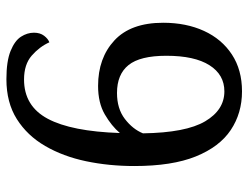

<svg xmlns="http://www.w3.org/2000/svg" viewBox="-108 -656 775 599"><g transform="rotate(90 279.5 -356.5)"><path d="M227 11Q171 11 139 -2Q107 -15 94.5 -34.5Q82 -54 82 -75Q82 -94 91.5 -106.5Q101 -119 112 -123Q126 -92 153.5 -68Q181 -44 228 -44Q311 -44 350.5 -118Q390 -192 395 -343Q373 -317 337 -296Q301 -275 248 -275Q161 -275 106 -326Q51 -377 51 -478Q51 -550 76.5 -605.5Q102 -661 150 -692.5Q198 -724 265 -724Q333 -724 385.5 -689Q438 -654 468 -580Q498 -506 498 -388Q498 -309 483 -237.5Q468 -166 435.5 -110Q403 -54 351.5 -21.5Q300 11 227 11ZM270 -334Q319 -334 351 -358.5Q383 -383 396 -415Q394 -549 358.5 -609Q323 -669 265 -669Q213 -669 183.5 -622.5Q154 -576 154 -488Q154 -406 183 -370Q212 -334 270 -334Z"/></g></svg>

Font: Noto Serif Vithkuqi
Style: Regular
Weight: 400
Version: Version 1.005